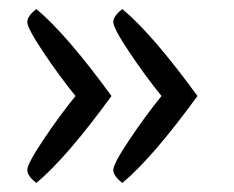

<svg xmlns="http://www.w3.org/2000/svg" viewBox="-20 -446 514 422"><path d="M146 -235Q111 -278 75.5 -331Q40 -384 40 -397.5Q40 -411 60 -426Q126 -371 225 -235Q126 -99 60 -44Q40 -59 40 -72.5Q40 -86 75.5 -139Q111 -192 146 -235ZM335 -235Q300 -278 264.5 -331Q229 -384 229 -397.5Q229 -411 249 -426Q315 -371 414 -235Q315 -99 249 -44Q229 -59 229 -72.5Q229 -86 264.5 -139Q300 -192 335 -235Z"/></svg>

Font: Overlock
Style: Regular
Weight: 400
Designer: Dario Muhafara
Foundry: Dario Manuel Muhafara
Version: Version 1.001